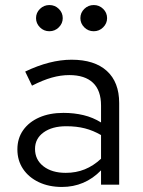

<svg xmlns="http://www.w3.org/2000/svg" viewBox="-20 -733 566 762"><path d="M226 9Q174 9 134 -10Q94 -29 71.5 -62.5Q49 -96 49 -140Q49 -184 72 -216.5Q95 -249 136 -267Q177 -285 232 -285Q274 -285 311.5 -276Q349 -267 381 -247V-314Q381 -374 349 -404.5Q317 -435 255 -435Q221 -435 185.5 -425Q150 -415 107 -393L80 -449Q178 -496 264 -496Q355 -496 404 -451.5Q453 -407 453 -324V0H381V-57Q349 -24 310 -7.5Q271 9 226 9ZM119 -142Q119 -99 152.5 -73Q186 -47 241 -47Q282 -47 316.5 -61Q351 -75 381 -103V-197Q350 -215 317 -223.5Q284 -232 243 -232Q187 -232 153 -207.5Q119 -183 119 -142ZM175.9 -609Q154 -609 138.5 -624.5Q123 -640 123 -661Q123 -682.5 138.6 -697.7Q154.2 -713 176.1 -713Q198 -713 213.5 -697.7Q229 -682.5 229 -661Q229 -640 213.4 -624.5Q197.8 -609 175.9 -609ZM351.9 -609Q330 -609 314.5 -624.5Q299 -640 299 -661Q299 -682.5 314.6 -697.7Q330.2 -713 352.1 -713Q374 -713 389.5 -697.7Q405 -682.5 405 -661Q405 -640 389.4 -624.5Q373.8 -609 351.9 -609Z"/></svg>

Font: Red Hat Text VF
Style: Regular
Weight: 300
Designer: Pentagram, MCKL
Foundry: Pentagram, MCKL
Version: Version 1.023